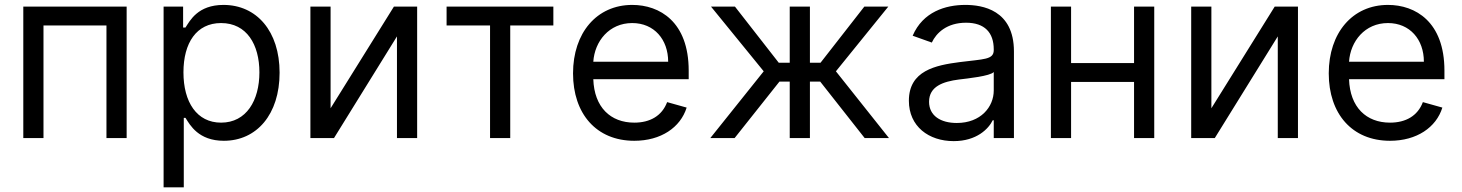

<svg xmlns="http://www.w3.org/2000/svg" viewBox="-20 -573 6067 797"><path d="M76.7 0H160.5V-467.3H421.9V0H505.7V-545.5H76.7Z M659.1 204.5H742.9V-83.8H750C768.5 -54 804 11.4 909.1 11.4C1045.5 11.4 1140.6 -98 1140.6 -271.3C1140.6 -443.2 1045.5 -552.6 907.7 -552.6C801.1 -552.6 768.5 -487.2 750 -458.8H740.1V-545.5H659.1ZM741.5 -272.7C741.5 -394.9 795.5 -477.3 897.7 -477.3C1004.3 -477.3 1056.8 -387.8 1056.8 -272.7C1056.8 -156.2 1002.8 -63.9 897.7 -63.9C796.9 -63.9 741.5 -149.1 741.5 -272.7Z M1352.3 -123.6V-545.5H1268.5V0H1366.5L1627.8 -421.9V0H1711.6V-545.5H1615.1Z M1833.8 -467.3H2014.2V0H2098V-467.3H2277V-545.5H1833.8Z M2612.9 11.4C2723.7 11.4 2804.7 -44 2830.3 -126.4L2749.3 -149.1C2728 -92.3 2678.6 -63.9 2612.9 -63.9C2514.6 -63.9 2446.7 -127.5 2442.8 -244.3H2838.8V-279.8C2838.8 -483 2718 -552.6 2604.4 -552.6C2456.7 -552.6 2358.7 -436.1 2358.7 -268.5C2358.7 -100.9 2455.3 11.4 2612.9 11.4ZM2442.8 -316.8C2448.5 -401.6 2508.5 -477.3 2604.4 -477.3C2695.3 -477.3 2753.6 -409.1 2753.6 -316.8Z M2928.6 0H3029.5L3215.6 -234.4H3258.2V0H3342V-234.4H3384.6L3569.2 0H3670.1L3449.9 -277L3667.3 -545.5H3567.8L3386 -312.5H3342V-545.5H3258.2V-312.5H3212.7L3030.9 -545.5H2931.5L3150.2 -277Z M3938.9 12.8C4034.1 12.8 4083.8 -38.4 4100.9 -73.9H4105.1V0H4188.9V-359.4C4188.9 -532.7 4056.8 -552.6 3987.2 -552.6C3904.8 -552.6 3811.1 -524.1 3768.5 -424.7L3848 -396.3C3866.5 -436.1 3910.2 -478.7 3990.1 -478.7C4067.1 -478.7 4105.1 -437.9 4105.1 -367.9V-365.1C4105.1 -324.6 4063.9 -328.1 3964.5 -315.3C3863.3 -302.2 3752.8 -279.8 3752.8 -154.8C3752.8 -48.3 3835.2 12.8 3938.9 12.8ZM3951.7 -62.5C3884.9 -62.5 3836.6 -92.3 3836.6 -150.6C3836.6 -214.5 3894.9 -234.4 3960.2 -242.9C3995.7 -247.2 4090.9 -257.1 4105.1 -274.1V-197.4C4105.1 -129.3 4051.1 -62.5 3951.7 -62.5Z M4426.1 -545.5H4342.3V0H4426.1V-233H4687.5V0H4771.3V-545.5H4687.5V-311.1H4426.1Z M5008.5 -123.6V-545.5H4924.7V0H5022.7L5284.1 -421.9V0H5367.9V-545.5H5271.3Z M5750 11.4C5860.8 11.4 5941.8 -44 5967.3 -126.4L5886.4 -149.1C5865.1 -92.3 5815.7 -63.9 5750 -63.9C5651.6 -63.9 5583.8 -127.5 5579.9 -244.3H5975.9V-279.8C5975.9 -483 5855.1 -552.6 5741.5 -552.6C5593.8 -552.6 5495.7 -436.1 5495.7 -268.5C5495.7 -100.9 5592.3 11.4 5750 11.4ZM5579.9 -316.8C5585.6 -401.6 5645.6 -477.3 5741.5 -477.3C5832.4 -477.3 5890.6 -409.1 5890.6 -316.8Z"/></svg>

Font: Karasuma Gothic
Style: Regular
Weight: 400
Designer: Rasmus Andersson, Ryoko Nishizuka
Foundry: Genbu
Version: Version 1.00